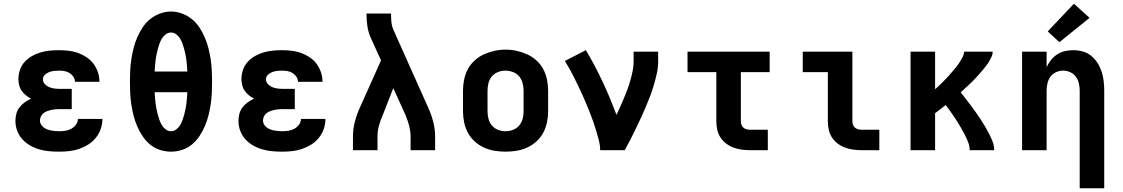

<svg xmlns="http://www.w3.org/2000/svg" viewBox="-20 -808 6040 1033"><path d="M298 8Q271 8 244 5.5Q217 3 191 -4.5Q165 -12 141.5 -25.5Q118 -39 100 -59Q82 -79 72.5 -104.5Q63 -130 63 -157Q63 -177 68 -196Q73 -215 85 -230.5Q97 -246 113 -257.5Q129 -269 147 -277Q132 -285 119 -295.5Q106 -306 96.5 -319.5Q87 -333 83 -350Q79 -367 79 -383Q79 -408 87.5 -432.5Q96 -457 113 -475.5Q130 -494 152 -506.5Q174 -519 198 -526Q222 -533 247 -535.5Q272 -538 297 -538Q323 -538 349 -535Q375 -532 399 -523.5Q423 -515 445 -500.5Q467 -486 482.5 -465.5Q498 -445 506.5 -420Q515 -395 515 -370Q515 -369 515 -368.5Q515 -368 515 -368H383Q383 -368 383 -368Q383 -368 383 -368Q383 -383 374.5 -395.5Q366 -408 353.5 -415.5Q341 -423 326.5 -425.5Q312 -428 297 -428Q284 -428 270.5 -426.5Q257 -425 244 -420Q231 -415 221 -405Q211 -395 211 -381Q211 -367 221 -356Q231 -345 244 -339.5Q257 -334 271.5 -332Q286 -330 300 -330H366V-221H300Q289 -221 277.5 -220Q266 -219 255 -216.5Q244 -214 233.5 -210Q223 -206 214 -199Q205 -192 200 -181.5Q195 -171 195 -159Q195 -159 195 -159Q195 -159 195 -159Q195 -148 200.5 -138.5Q206 -129 214.5 -122.5Q223 -116 233.5 -112Q244 -108 254.5 -106Q265 -104 276 -103Q287 -102 298 -102Q315 -102 331.5 -104.5Q348 -107 363 -115Q378 -123 388.5 -137Q399 -151 399 -168H531Q531 -141 522 -114.5Q513 -88 495.5 -66.5Q478 -45 455 -30.5Q432 -16 406 -7Q380 2 352.5 5Q325 8 298 8Z M900 8Q870 8 840.5 -1.5Q811 -11 787.5 -30.5Q764 -50 747 -75.5Q730 -101 718 -129Q706 -157 698.5 -186.5Q691 -216 686.5 -246Q682 -276 680.5 -306.5Q679 -337 679 -368Q679 -398 680.5 -428.5Q682 -459 686.5 -489Q691 -519 698.5 -548.5Q706 -578 718 -606Q730 -634 747 -660Q764 -686 787.5 -705Q811 -724 840.5 -735Q870 -746 900 -746Q930 -746 959.5 -735Q989 -724 1012.5 -705Q1036 -686 1053 -660Q1070 -634 1082 -606Q1094 -578 1101.5 -548.5Q1109 -519 1113.5 -489Q1118 -459 1119.5 -428.5Q1121 -398 1121 -367Q1121 -337 1119.5 -306.5Q1118 -276 1113.5 -246Q1109 -216 1101.5 -186.5Q1094 -157 1082 -129Q1070 -101 1053 -75.5Q1036 -50 1012.5 -30.5Q989 -11 959.5 -1.5Q930 8 900 8ZM988 -423Q987 -438 986 -453Q985 -468 983 -483.5Q981 -499 978 -514Q975 -529 971 -544Q967 -559 962 -573Q957 -587 949 -600.5Q941 -614 928 -623.5Q915 -633 900 -633Q885 -633 872 -623.5Q859 -614 851 -600.5Q843 -587 838 -573Q833 -559 829 -544Q825 -529 822 -514Q819 -499 817 -483.5Q815 -468 814 -453Q813 -438 812 -423ZM900 -102Q915 -102 928 -111.5Q941 -121 949 -134.5Q957 -148 962 -162Q967 -176 971 -191Q975 -206 978 -221Q981 -236 983 -251.5Q985 -267 986 -282Q987 -297 988 -312H812Q813 -297 814 -282Q815 -267 817 -251.5Q819 -236 822 -221Q825 -206 829 -191Q833 -176 838 -162Q843 -148 851 -134.5Q859 -121 872 -111.5Q885 -102 900 -102Z M1498 8Q1471 8 1444 5.5Q1417 3 1391 -4.5Q1365 -12 1341.5 -25.5Q1318 -39 1300 -59Q1282 -79 1272.5 -104.5Q1263 -130 1263 -157Q1263 -177 1268 -196Q1273 -215 1285 -230.5Q1297 -246 1313 -257.5Q1329 -269 1347 -277Q1332 -285 1319 -295.5Q1306 -306 1296.5 -319.5Q1287 -333 1283 -350Q1279 -367 1279 -383Q1279 -408 1287.5 -432.5Q1296 -457 1313 -475.5Q1330 -494 1352 -506.5Q1374 -519 1398 -526Q1422 -533 1447 -535.5Q1472 -538 1497 -538Q1523 -538 1549 -535Q1575 -532 1599 -523.5Q1623 -515 1645 -500.5Q1667 -486 1682.5 -465.5Q1698 -445 1706.5 -420Q1715 -395 1715 -370Q1715 -369 1715 -368.5Q1715 -368 1715 -368H1583Q1583 -368 1583 -368Q1583 -368 1583 -368Q1583 -383 1574.5 -395.5Q1566 -408 1553.5 -415.5Q1541 -423 1526.5 -425.5Q1512 -428 1497 -428Q1484 -428 1470.5 -426.5Q1457 -425 1444 -420Q1431 -415 1421 -405Q1411 -395 1411 -381Q1411 -367 1421 -356Q1431 -345 1444 -339.5Q1457 -334 1471.5 -332Q1486 -330 1500 -330H1566V-221H1500Q1489 -221 1477.5 -220Q1466 -219 1455 -216.5Q1444 -214 1433.5 -210Q1423 -206 1414 -199Q1405 -192 1400 -181.5Q1395 -171 1395 -159Q1395 -159 1395 -159Q1395 -159 1395 -159Q1395 -148 1400.5 -138.5Q1406 -129 1414.5 -122.5Q1423 -116 1433.5 -112Q1444 -108 1454.5 -106Q1465 -104 1476 -103Q1487 -102 1498 -102Q1515 -102 1531.5 -104.5Q1548 -107 1563 -115Q1578 -123 1588.5 -137Q1599 -151 1599 -168H1731Q1731 -141 1722 -114.5Q1713 -88 1695.5 -66.5Q1678 -45 1655 -30.5Q1632 -16 1606 -7Q1580 2 1552.5 5Q1525 8 1498 8Z M1879 0V-74Q1879 -114 1889.5 -154Q1900 -194 1917 -231L2030 -483L1975 -604Q1962 -633 1957 -664.5Q1952 -696 1952 -728V-735H2084V-728Q2084 -708 2086 -687.5Q2088 -667 2096 -649L2283 -231Q2300 -194 2310.5 -154Q2321 -114 2321 -74V0H2189V-74Q2189 -100 2182.5 -126.5Q2176 -153 2166 -178Q2165 -180 2164 -182Q2163 -184 2163 -186L2096 -334L2039 -188Q2033 -175 2028 -161Q2023 -147 2019 -132.5Q2015 -118 2013 -103Q2011 -88 2011 -74V0Z M2700 8Q2670 8 2640 3Q2610 -2 2583 -14.5Q2556 -27 2533.5 -47.5Q2511 -68 2497 -94.5Q2483 -121 2477 -150.5Q2471 -180 2471 -210V-320Q2471 -350 2477 -379.5Q2483 -409 2497 -435.5Q2511 -462 2533.5 -482.5Q2556 -503 2583.5 -515.5Q2611 -528 2640.5 -534.5Q2670 -541 2700 -541Q2730 -541 2759.5 -534.5Q2789 -528 2816.5 -515.5Q2844 -503 2866.5 -482.5Q2889 -462 2903 -435.5Q2917 -409 2923 -379.5Q2929 -350 2929 -320V-210Q2929 -180 2923 -150.5Q2917 -121 2903 -94.5Q2889 -68 2866.5 -47.5Q2844 -27 2817 -14.5Q2790 -2 2760 3Q2730 8 2700 8ZM2700 -102Q2721 -102 2740.5 -109.5Q2760 -117 2773.5 -133Q2787 -149 2792 -169Q2797 -189 2797 -210V-320Q2797 -341 2791.5 -361.5Q2786 -382 2773 -397.5Q2760 -413 2739.5 -420.5Q2719 -428 2699 -428Q2678 -428 2658.5 -420Q2639 -412 2626 -396.5Q2613 -381 2608 -360.5Q2603 -340 2603 -320V-210Q2603 -189 2608 -169Q2613 -149 2626.5 -133Q2640 -117 2659.5 -109.5Q2679 -102 2700 -102Z M3209 0Q3209 -26 3202.5 -51.5Q3196 -77 3188.5 -102Q3181 -127 3172.5 -151.5Q3164 -176 3154.5 -200Q3145 -224 3135 -248Q3125 -272 3114.5 -295.5Q3104 -319 3092.5 -342.5Q3081 -366 3069.5 -389.5Q3058 -413 3045.5 -435.5Q3033 -458 3019 -480L3132 -538Q3157 -497 3179.5 -454Q3202 -411 3222.5 -367.5Q3243 -324 3261.5 -279.5Q3280 -235 3297 -190Q3308 -213 3318 -236Q3328 -259 3338 -282.5Q3348 -306 3356.5 -329.5Q3365 -353 3372 -377.5Q3379 -402 3384 -427Q3389 -452 3389 -477V-530H3521V-477Q3521 -445 3514 -413.5Q3507 -382 3498 -351Q3489 -320 3477.5 -290Q3466 -260 3453.5 -230.5Q3441 -201 3427.5 -172Q3414 -143 3400 -114Q3386 -85 3371.5 -56.5Q3357 -28 3341 0Z M4015 0Q3993 0 3970.5 -3Q3948 -6 3926.5 -14Q3905 -22 3887 -35.5Q3869 -49 3856.5 -68Q3844 -87 3839 -109.5Q3834 -132 3834 -155V-420H3679V-530H4121V-420H3966V-155Q3966 -145 3969.5 -136Q3973 -127 3980 -121Q3987 -115 3996.5 -112.5Q4006 -110 4015 -110H4111V0Z M4615 0Q4593 0 4570.5 -3Q4548 -6 4526.5 -14Q4505 -22 4487 -35.5Q4469 -49 4456.5 -68Q4444 -87 4439 -109.5Q4434 -132 4434 -155V-420H4299V-530H4566V-155Q4566 -145 4569.5 -136Q4573 -127 4580 -121Q4587 -115 4596.5 -112.5Q4606 -110 4615 -110H4711V0Z M4879 0V-530H5011V-328Q5021 -336 5030 -345Q5039 -354 5048.5 -363Q5058 -372 5067 -381.5Q5076 -391 5084.5 -400.5Q5093 -410 5101.5 -420Q5110 -430 5118.5 -440Q5127 -450 5134.5 -460.5Q5142 -471 5148.5 -482Q5155 -493 5161 -505Q5167 -517 5167 -530H5321Q5321 -516 5315 -503Q5309 -490 5301.5 -477.5Q5294 -465 5285.5 -454Q5277 -443 5268 -432Q5259 -421 5249.5 -410.5Q5240 -400 5230.5 -389.5Q5221 -379 5211 -369Q5201 -359 5190.5 -349.5Q5180 -340 5169.5 -330.5Q5159 -321 5149 -311Q5163 -293 5177 -275Q5191 -257 5204.5 -239Q5218 -221 5231 -202.5Q5244 -184 5256.5 -165Q5269 -146 5280.5 -126.5Q5292 -107 5302.5 -86.5Q5313 -66 5321 -44.5Q5329 -23 5329 0H5197Q5197 -23 5188 -45Q5179 -67 5168.5 -87.5Q5158 -108 5146 -128Q5134 -148 5121.5 -167.5Q5109 -187 5095.5 -205.5Q5082 -224 5068 -243Q5054 -232 5040 -221Q5026 -210 5011 -199V0Z M5789 205V-320Q5789 -340 5784.5 -359.5Q5780 -379 5768.5 -395Q5757 -411 5738.5 -419.5Q5720 -428 5700 -428Q5680 -428 5661.5 -419.5Q5643 -411 5631.5 -395Q5620 -379 5615.5 -359.5Q5611 -340 5611 -320V0H5479V-530H5611V-447Q5621 -468 5635 -485.5Q5649 -503 5668 -515.5Q5687 -528 5709.5 -533Q5732 -538 5754 -538Q5780 -538 5805.5 -531Q5831 -524 5851 -507.5Q5871 -491 5885 -469Q5899 -447 5907 -422.5Q5915 -398 5918 -372Q5921 -346 5921 -320V205ZM5680 -581 5617 -639 5758 -788 5842 -712Z"/></svg>

Font: Iosevka Curly XBdEx
Style: Regular
Weight: 800
Width: 7
Monospace: yes
Designer: Belleve Invis
Foundry: Belleve Invis
Version: Version 11.1.0; ttfautohint (v1.8.3)